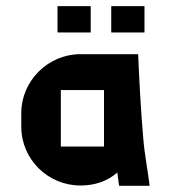

<svg xmlns="http://www.w3.org/2000/svg" viewBox="-20 -601 553 621"><path d="M339.8 -581.1C339.8 -543 339.8 -514.6 339.8 -496.1C387.7 -496.1 423.8 -496.1 447.3 -496.1C447.3 -534.2 447.3 -562.5 447.3 -581.1ZM166 -581.1C166 -543 166 -514.6 166 -496.1C213.9 -496.1 250 -496.1 273.4 -496.1C273.4 -534.2 273.4 -562.5 273.4 -581.1ZM240.2 -425.8C135.7 -425.8 48.8 -339.8 48.8 -235.4V-191.4C48.8 -85.9 134.8 -1 240.2 -1C284.2 -1 326.2 -13.7 359.4 -43L365.2 0H463.9C458 -50.8 447.3 -102.5 443.4 -153.3C435.5 -243.2 430.7 -335 426.8 -425.8ZM176.8 -309.6H316.4V-127H176.8Z"/></svg>

Font: DropForged
Style: Regular
Weight: 400
Designer: Antoine
Version: Version 1.0